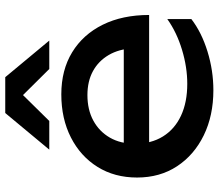

<svg xmlns="http://www.w3.org/2000/svg" viewBox="-72 -768 853 750"><g transform="rotate(-90 355.0 -392.5)"><path d="M378 14Q279 14 202 -23.5Q125 -61 81 -128Q37 -195 37 -284Q37 -372 78.5 -438.5Q120 -505 193.5 -542.5Q267 -580 362 -580Q457 -580 526.5 -537.5Q596 -495 634 -418Q672 -341 672 -237H139V-336H607L542 -299Q539 -355 515.5 -395Q492 -435 452.5 -456.5Q413 -478 359 -478Q302 -478 259.5 -455Q217 -432 193 -390.5Q169 -349 169 -292Q169 -229 197.5 -183Q226 -137 278.5 -112.5Q331 -88 403 -88Q468 -88 536 -108.5Q604 -129 656 -166V-72Q604 -32 529.5 -9Q455 14 378 14ZM289 -799H429L572 -627H461L331 -758H387L258 -627H146Z"/></g></svg>

Font: Unbounded
Style: Regular
Weight: 400
Designer: Luke Prowse, Jean-Baptiste Morizot, Fátima Lázaro, Florian Runge
Foundry: NaN
Version: Version 1.701;gftools[0.9.28.dev5+ged2979d]